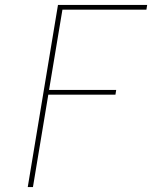

<svg xmlns="http://www.w3.org/2000/svg" viewBox="-20 -755 640 775"><path d="M92 0 214 -735H574L571 -716H232L178 -392H449L446 -373H175L113 0Z"/></svg>

Font: Iosevka Curly Thin Extended
Style: Italic
Weight: 100
Width: 7
Italic angle: -9°
Monospace: yes
Designer: Belleve Invis
Foundry: Belleve Invis
Version: Version 11.1.0; ttfautohint (v1.8.3)